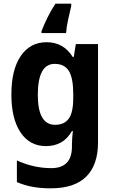

<svg xmlns="http://www.w3.org/2000/svg" viewBox="-20 -786 624 1046"><path d="M234 -556Q326 -556 376 -476H382L393 -546H514V-10Q514 112 450 176Q386 240 256 240Q203 240 158.5 232Q114 224 72 206V88Q163 130 260 130Q315 130 343.5 101Q372 72 372 11V0Q372 -16 373.5 -36Q375 -56 377 -72H372Q347 -29 311.5 -9.5Q276 10 230 10Q142 10 92 -64.5Q42 -139 42 -271Q42 -406 93 -481Q144 -556 234 -556ZM278 -438Q186 -438 186 -269Q186 -106 280 -106Q330 -106 354.5 -139.5Q379 -173 379 -253V-274Q379 -361 355 -399.5Q331 -438 278 -438ZM368 -753Q360 -720 351 -678.5Q342 -637 340 -606H206V-616Q219 -650 238 -689Q257 -728 282 -766H368Z"/></svg>

Font: Noto Sans Armenian SemiCondensed
Style: Bold
Weight: 700
Width: 4
Designer: Monotype Design Team
Foundry: Monotype Imaging Inc.
Version: Version 2.008; ttfautohint (v1.8.4.7-5d5b)